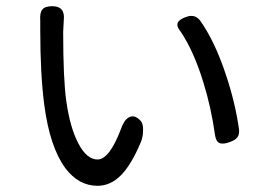

<svg xmlns="http://www.w3.org/2000/svg" viewBox="-20 -585 869 620"><path d="M295 15Q234 15 191 -42Q141 -110 123 -246Q110 -344 110 -488Q110 -503 110 -518Q108 -543 116.5 -554Q125 -565 149 -565Q191 -565 186 -520Q184 -490 184 -482Q184 -330 194 -259Q206 -173 233 -122Q260 -70 295 -70Q333 -70 370 -167Q380 -197 396 -206Q414 -216 433 -196Q443 -186 442 -164Q442 -146 436 -129Q405 -54 371 -19.5Q337 15 295 15ZM674 -151Q662 -237 637 -318Q607 -417 564 -482Q549 -500 554 -511.5Q559 -523 583 -531Q609 -540 626 -519Q674 -451 709 -345Q740 -253 752 -166Q753 -150 746.5 -141.5Q740 -133 724 -127Q701 -118 689 -123Q677 -128 674 -151Z"/></svg>

Font: GenSenRounded JP R
Style: Regular
Weight: 400
Version: Version 1.501;PS 1;hotconv 16.6.51;makeotf.lib2.5.65220